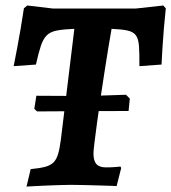

<svg xmlns="http://www.w3.org/2000/svg" viewBox="-20 -672 623 698"><path d="M438 -327.5 451.9 -313.6 447.4 -268.5 272.3 -267.9 114.6 -266.9 104.7 -276.4 112.2 -323.9 296.1 -322.9ZM250.3 -567.2Q210.3 -565.6 186.5 -561Q162.8 -556.3 149.9 -543.5Q137 -530.6 128.6 -505.5Q120.2 -480.4 110.6 -437.3L29.6 -431.5Q29.6 -431.5 33.4 -450.5Q37.1 -469.5 43 -500.5Q49 -531.4 55.2 -568.4Q61.4 -605.4 66.9 -641.8L79.1 -652L172.7 -641H473.9L573.4 -652L582.8 -641.8Q578.9 -604.9 575.8 -568.7Q572.7 -532.4 570.9 -502.6Q569.1 -472.8 568.2 -455.1Q567.3 -437.3 567.3 -437.3L486.8 -431.5Q487.2 -477.4 485.3 -504Q483.3 -530.5 474.1 -543.4Q464.9 -556.2 443.9 -560.9Q422.9 -565.6 385.7 -567.2Q381.1 -543.3 374.7 -503.4Q368.4 -463.4 360.7 -415.5Q353.1 -367.6 345.9 -318.5Q338.8 -269.5 332.9 -226.5Q327 -183.5 323.4 -153.6Q319.8 -123.6 319.8 -114.1Q319.8 -87.1 330.6 -75.3Q341.4 -63.5 365 -63.5Q387.4 -63.5 402.6 -65Q417.8 -66.5 417.8 -66.5L420.7 -61.6L404 4.4Q404 4.4 385.6 3.6Q367.2 2.9 339.8 2.2Q312.3 1.5 284.3 0.7Q256.2 0 237.4 0Q217.3 0 190.1 1Q162.9 1.9 137 3.1Q111.1 4.4 93.8 5.3Q76.4 6.3 76.4 6.3L91.6 -57.2Q123.8 -60.2 143.6 -65.4Q163.3 -70.7 174.3 -81.4Q185.2 -92 191.2 -112.2Q197.2 -132.4 201.3 -164.7Z"/></svg>

Font: Alegreya
Style: Italic
Weight: 400
Italic angle: -7°
Designer: Juan Pablo del Peral
Foundry: Huerta Tipografica
Version: Version 2.009